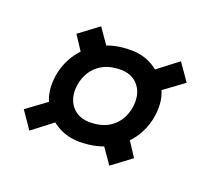

<svg xmlns="http://www.w3.org/2000/svg" viewBox="-75 -498 604 552"><g transform="rotate(20 227.0 -222.0)"><path d="M88.5 -362 148 -406.5 200.5 -331 139 -285ZM398 -390.5 434.5 -338 355.5 -280 320.5 -331ZM366.5 -82.5 307 -38 254.5 -113.5 316 -159.5ZM20.5 -106.5 99.5 -164.5 134 -113.5 56.5 -54ZM252.5 -371.5Q290 -371.5 319.5 -354.2Q349 -337 366.2 -308.2Q383.5 -279.5 383.5 -244Q383.5 -199 362 -160Q340.5 -121 300 -97Q259.5 -73 202.5 -73Q165.5 -73 135.8 -90Q106 -107 88.8 -136Q71.5 -165 71.5 -200.5Q71.5 -245.5 92.8 -284.2Q114 -323 154.5 -347.2Q195 -371.5 252.5 -371.5ZM211 -136Q246 -136 269 -150.2Q292 -164.5 303.2 -187.5Q314.5 -210.5 314.5 -236Q314.5 -268 295.5 -288.2Q276.5 -308.5 244 -308.5Q209 -308.5 186 -294.2Q163 -280 151.5 -257Q140 -234 140 -208.5Q140 -176.5 159.2 -156.2Q178.5 -136 211 -136Z"/></g></svg>

Font: Newsreader 24pt ExtraBold
Style: Italic
Weight: 800
Italic angle: -17°
Designer: Hugues Gentile
Foundry: Production Type
Version: Version 1.003